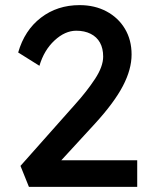

<svg xmlns="http://www.w3.org/2000/svg" viewBox="-20 -730 588 750"><path d="M60 -82 274 -323Q319 -373 351 -421.5Q383 -470 383 -509Q383 -541 370.5 -563.5Q358 -586 334 -598Q310 -610 278 -610Q234 -610 193 -572Q152 -534 134 -473L51 -525Q76 -612 140 -661Q204 -710 291 -710Q350 -710 396 -685.5Q442 -661 468 -617.5Q494 -574 494 -517Q494 -459 460 -394Q426 -329 351 -247L192 -74L172 -104H516V0H93Z"/></svg>

Font: Easer Grotesk Variable
Style: Regular
Weight: 400
Designer: Boardeaser, Bonnie Shaver-Troup, Thomas Jockin
Foundry: Lexend
Version: Version 1.001;Glyphs 3.1.2 (3151)